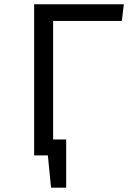

<svg xmlns="http://www.w3.org/2000/svg" viewBox="-20 -726 655 897"><path d="M289.2 -74.4V150.8H218.5L203.6 0H139.5V-706.2H558.5L549.2 -628.2H228.2V-74.4Z"/></svg>

Font: FiraCode Nerd Font
Style: Regular
Weight: 400
Designer: Carrois Corporate, Edenspiekermann AG, Nikita Prokopov
Foundry: Carrois Corporate, Edenspiekermann AG, Nikita Prokopov
Version: Version 6.002;Nerd Fonts 2.2.2